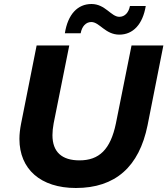

<svg xmlns="http://www.w3.org/2000/svg" viewBox="-20 -927 836 959"><path d="M576 -754C645 -754 693 -806 708 -897H629C623 -865 604 -843 576 -843C535 -843 506 -907 437 -907C368 -907 319 -856 304 -761H383C389 -795 409 -817 436 -817C477 -817 506 -754 576 -754ZM359 12C556 12 675 -94 717 -301L796 -700H637L559 -311C532 -180 475 -126 377 -126C290 -126 242 -167 242 -252C242 -270 244 -289 248 -311L326 -700H163L85 -308C80 -282 77 -257 77 -233C77 -82 183 12 359 12Z"/></svg>

Font: AWKNG-Font
Style: Bold Italic
Weight: 700
Italic angle: -11.3°
Designer: Awakening Church
Foundry: Awakening Church
Version: Version 1.700;PS 001.700;hotconv 1.0.88;makeotf.lib2.5.64775